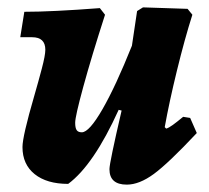

<svg xmlns="http://www.w3.org/2000/svg" viewBox="-20 -489 566 521"><path d="M514 -128Q437 -46 397.5 -17Q358 12 324 12Q277 12 277 -30Q277 -47 310 -189L302 -191Q234 -41 165 10Q107 10 74 -16.5Q41 -43 41 -90Q41 -119 73 -229Q84 -267 93.5 -303Q103 -339 103 -354Q103 -388 67 -388H35L46 -457Q121 -457 251 -467L265 -449Q228 -334 206 -253.5Q184 -173 184 -156Q184 -142 188 -136Q192 -130 202 -130Q222 -130 258 -192.5Q294 -255 338 -365L352 -459L368 -469L489 -465L502 -449Q481 -383 460 -297Q439 -211 427 -144L431 -140Q438 -142 449 -150Q460 -158 477 -172L496 -169Z"/></svg>

Font: Alegreya ExtraBold
Style: Italic
Weight: 800
Italic angle: -7°
Designer: Juan Pablo del Peral
Foundry: Huerta Tipografica
Version: Version 2.007; ttfautohint (v1.6)